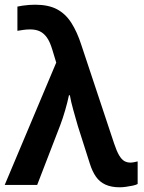

<svg xmlns="http://www.w3.org/2000/svg" viewBox="-21 -786 610 816"><path d="M-1 0 218 -520 201 -576Q191 -609 178 -627Q165 -645 148 -653Q131 -661 107 -661Q93 -661 78.5 -659Q64 -657 53 -655V-758Q62 -760 75 -762Q88 -764 102.5 -765Q117 -766 128 -766Q185 -766 221.5 -746.5Q258 -727 282.5 -688.5Q307 -650 325 -594L464 -176Q475 -143 485.5 -125.5Q496 -108 507.5 -101.5Q519 -95 533 -95Q540 -95 548 -96.5Q556 -98 564 -100V-4Q557 0 543 3Q529 6 514 8Q499 10 488 10Q452 10 427 -1.5Q402 -13 386.5 -35.5Q371 -58 361 -90L310 -250Q305 -267 300 -285Q295 -303 290 -320.5Q285 -338 281.5 -353.5Q278 -369 276 -381H272Q266 -352 256 -317.5Q246 -283 235 -254L137 0Z"/></svg>

Font: Noto Sans Display SemiBold
Style: Regular
Weight: 600
Designer: Monotype Design Team
Foundry: Monotype Imaging Inc.
Version: Version 2.003